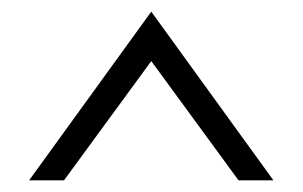

<svg xmlns="http://www.w3.org/2000/svg" viewBox="-20 -740 520 330"><path d="M240 -720 450 -430H390L240 -635L90 -430H30Z"/></svg>

Font: Yeseva One
Style: Regular
Weight: 400
Designer: Jovanny Lemonad
Foundry: Jovanny Lemonad
Version: Version 2.001; ttfautohint (v0.91) -l 8 -r 50 -G 200 -x 0 -w